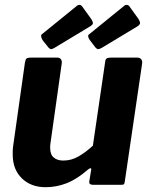

<svg xmlns="http://www.w3.org/2000/svg" viewBox="-20 -770 632 800"><path d="M170 10Q109 10 71 -27Q33 -64 33 -126Q33 -133 33 -141Q33 -149 34 -156L84 -510Q86 -522 90.5 -526Q95 -530 108 -530H218Q229 -530 234 -523Q239 -516 237 -504L190 -171Q189 -166 189 -161.5Q189 -157 189 -154Q189 -126 204 -113.5Q219 -101 244 -101Q278 -101 308.5 -119Q339 -137 367 -163L418 -511Q419 -523 424.5 -526.5Q430 -530 443 -530H551Q563 -530 568.5 -523Q574 -516 572 -504L500 -14Q499 -5 496.5 -2.5Q494 0 486 0H367Q360 0 355.5 -3Q351 -6 352 -14L360 -63Q361 -69 357 -69Q353 -69 346 -63Q300 -23 257.5 -6.5Q215 10 170 10ZM324 -741 360 -691Q365 -683 367 -676Q369 -669 357 -661L206 -570Q196 -564 191 -565.5Q186 -567 181 -573L158 -602Q154 -608 152 -615.5Q150 -623 153 -626L302 -747Q309 -751 315 -749Q321 -747 324 -741ZM521 -741 557 -691Q562 -683 563.5 -676Q565 -669 554 -661L403 -570Q392 -564 387 -565.5Q382 -567 377 -573L355 -602Q350 -608 348 -615.5Q346 -623 350 -626L499 -747Q505 -751 511.5 -749Q518 -747 521 -741Z"/></svg>

Font: Libre Franklin
Style: Bold Italic
Weight: 700
Italic angle: -8°
Designer: Pablo Impallari, Rodrigo Fuenzalida, Nhung Nguyen
Foundry: Impallari Type
Version: Version 3.000